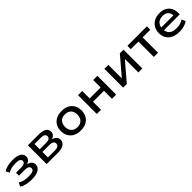

<svg xmlns="http://www.w3.org/2000/svg" viewBox="442 -2025 3559 3559"><g transform="rotate(-45 2221.5 -246.0)"><path d="M284 9Q207 9 143 -7Q79 -23 40 -52L75 -125Q115 -98 168 -85.5Q221 -73 284 -73Q360 -73 395.5 -90Q431 -107 431 -143Q431 -178 402 -194.5Q373 -211 317 -211H167V-288H308Q356 -288 384 -305.5Q412 -323 412 -355Q412 -388 380.5 -404Q349 -420 284 -420Q225 -420 175 -408Q125 -396 85 -372L51 -443Q92 -472 154 -486.5Q216 -501 290 -501Q400 -501 457.5 -465.5Q515 -430 515 -366Q515 -323 487.5 -293.5Q460 -264 409 -252V-257Q450 -251 478 -235Q506 -219 520.5 -194.5Q535 -170 535 -137Q535 -69 470 -30Q405 9 284 9Z M682 0V-492H974Q1038 -492 1081 -477Q1124 -462 1145 -433.5Q1166 -405 1166 -363Q1166 -320 1135.5 -290Q1105 -260 1052 -251L1054 -257Q1097 -252 1126 -236Q1155 -220 1170 -194.5Q1185 -169 1185 -137Q1185 -74 1132 -37Q1079 0 984 0ZM786 -70H968Q1021 -70 1049.5 -88.5Q1078 -107 1078 -143Q1078 -179 1049.5 -197Q1021 -215 968 -215H786ZM786 -285H956Q1006 -285 1032.5 -303Q1059 -321 1059 -354Q1059 -388 1032.5 -405Q1006 -422 956 -422H786Z M1572 9Q1488 9 1427 -22.5Q1366 -54 1333 -112Q1300 -170 1300 -246Q1300 -323 1333 -380.5Q1366 -438 1427 -469.5Q1488 -501 1572 -501Q1657 -501 1717.5 -469.5Q1778 -438 1811 -380.5Q1844 -323 1844 -246Q1844 -170 1811 -112Q1778 -54 1717.5 -22.5Q1657 9 1572 9ZM1572 -79Q1648 -79 1691 -124Q1734 -169 1734 -247Q1734 -325 1691 -369Q1648 -413 1572 -413Q1496 -413 1453 -369Q1410 -325 1410 -247Q1410 -169 1453 -124Q1496 -79 1572 -79Z M1996 0V-492H2106V-297H2394V-492H2504V0H2394V-209H2106V0Z M2687 0V-492H2791V-115H2771L3093 -492H3189V0H3085V-377H3106L2783 0Z M3491 0V-403H3291V-492H3801V-403H3601V0Z M4162 9Q4071 9 4004.5 -21.5Q3938 -52 3903 -109Q3868 -166 3868 -244Q3868 -320 3901.5 -378Q3935 -436 3996.5 -468.5Q4058 -501 4140 -501Q4218 -501 4273.5 -471Q4329 -441 4359 -385.5Q4389 -330 4389 -253V-218H3953V-288H4314L4294 -270Q4294 -345 4254.5 -384Q4215 -423 4142 -423Q4090 -423 4052 -403Q4014 -383 3993.5 -346Q3973 -309 3973 -257V-248Q3973 -192 3994.5 -154Q4016 -116 4059 -96.5Q4102 -77 4167 -77Q4217 -77 4263 -89Q4309 -101 4345 -129L4378 -54Q4341 -23 4282.5 -7Q4224 9 4162 9Z"/></g></svg>

Font: Nunito Sans 10pt SemiExpanded SemiBold
Style: Regular
Weight: 600
Width: 6
Designer: Vernon Adams
Foundry: Vernon Adams
Version: Version 3.101;gftools[0.9.27]